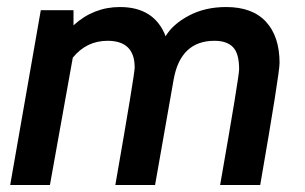

<svg xmlns="http://www.w3.org/2000/svg" viewBox="-20 -526 867 546"><path d="M720 0H606Q660 -308 660 -329Q660 -374 642.5 -392Q625 -410 590 -410Q494 -410 474 -301L421 0H308Q363 -315 363 -334Q363 -410 286 -410Q226 -410 187 -362L122 0H9L96 -497H189V-454Q246 -506 321 -506Q419 -506 451 -423Q471 -457 517 -481.5Q563 -506 623 -506Q698 -506 736.5 -464Q775 -422 775 -347Q775 -317 720 0Z"/></svg>

Font: Cabin
Style: SemiBold Italic
Weight: 600
Designer: Pablo Impallari
Foundry: Pablo Impallari. www.impallari.com Igino Marini. www.ikern.com
Version: Version 1.005